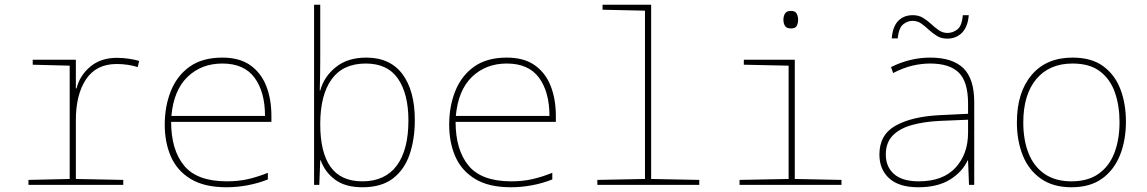

<svg xmlns="http://www.w3.org/2000/svg" viewBox="-20 -780 4840 810"><path d="M100 0V-21L274 -25V-503L118 -507V-528H300V-407H303Q316 -461 360.5 -498.5Q405 -536 473 -536Q499 -536 525 -532Q551 -528 567 -523L561 -497Q542 -503 519.5 -506.5Q497 -510 472 -510Q386 -510 343 -445.5Q300 -381 300 -273V-25L500 -21V0Z M936 10Q842 10 784.5 -25Q727 -60 701 -119.5Q675 -179 675 -254Q675 -332 701 -396.5Q727 -461 780.5 -499Q834 -537 918 -537Q991 -537 1036.5 -504.5Q1082 -472 1103.5 -416.5Q1125 -361 1125 -291V-266H702Q702 -148 756.5 -81.5Q811 -15 937 -15Q986 -15 1027 -24.5Q1068 -34 1110 -51V-23Q1070 -7 1025 1.5Q980 10 936 10ZM1098 -291Q1098 -392 1054 -452Q1010 -512 918 -512Q830 -512 771.5 -456Q713 -400 703 -291Z M1509 10Q1436 10 1393 -22.5Q1350 -55 1333 -104H1331L1327 0H1305V-760H1331V-525Q1331 -500 1330.5 -465Q1330 -430 1329 -398H1331Q1347 -457 1397 -497Q1447 -537 1525 -537Q1626 -537 1678 -467Q1730 -397 1730 -273Q1730 -193 1708 -128.5Q1686 -64 1637.5 -27Q1589 10 1509 10ZM1509 -15Q1604 -15 1653.5 -81Q1703 -147 1703 -272Q1703 -384 1659 -448Q1615 -512 1523 -512Q1427 -512 1379 -445.5Q1331 -379 1331 -256Q1331 -137 1374.5 -76Q1418 -15 1509 -15Z M2136 10Q2042 10 1984.5 -25Q1927 -60 1901 -119.5Q1875 -179 1875 -254Q1875 -332 1901 -396.5Q1927 -461 1980.5 -499Q2034 -537 2118 -537Q2191 -537 2236.5 -504.5Q2282 -472 2303.5 -416.5Q2325 -361 2325 -291V-266H1902Q1902 -148 1956.5 -81.5Q2011 -15 2137 -15Q2186 -15 2227 -24.5Q2268 -34 2310 -51V-23Q2270 -7 2225 1.5Q2180 10 2136 10ZM2298 -291Q2298 -392 2254 -452Q2210 -512 2118 -512Q2030 -512 1971.5 -456Q1913 -400 1903 -291Z M2500 0V-21L2701 -25V-735L2522 -739V-760H2727V-25L2930 -21V0Z M3317 -660Q3298 -660 3291.5 -671Q3285 -682 3285 -697Q3285 -711 3291.5 -722.5Q3298 -734 3317 -734Q3335 -734 3341 -722.5Q3347 -711 3347 -697Q3347 -684 3342 -672Q3337 -660 3317 -660ZM3100 0V-21L3307 -25V-503L3118 -507V-528H3333V-25L3530 -21V0Z M3854 10Q3773 10 3731.5 -27.5Q3690 -65 3690 -128Q3690 -212 3758.5 -250Q3827 -288 3941 -294L4064 -300V-343Q4064 -435 4025 -473.5Q3986 -512 3904 -512Q3867 -512 3829 -503Q3791 -494 3748 -472L3739 -497Q3779 -517 3820.5 -527Q3862 -537 3905 -537Q3998 -537 4044 -492.5Q4090 -448 4090 -350V0H4068L4064 -103H4062Q4040 -55 3988 -22.5Q3936 10 3854 10ZM3856 -15Q3958 -15 4011 -72.5Q4064 -130 4064 -220V-275L3946 -270Q3879 -267 3827 -252.5Q3775 -238 3746 -208Q3717 -178 3717 -128Q3717 -76 3752 -45.5Q3787 -15 3856 -15ZM3742 -618Q3746 -668 3769.5 -692Q3793 -716 3831 -716Q3856 -716 3874.5 -704.5Q3893 -693 3908.5 -678.5Q3924 -664 3940.5 -652.5Q3957 -641 3977 -641Q3999 -641 4018.5 -655.5Q4038 -670 4042 -716H4067Q4063 -667 4038.5 -642Q4014 -617 3976 -617Q3951 -617 3932.5 -628.5Q3914 -640 3898.5 -654.5Q3883 -669 3867 -680.5Q3851 -692 3829 -692Q3809 -692 3790.5 -677.5Q3772 -663 3767 -618Z M4500 10Q4423 10 4371.5 -26Q4320 -62 4295 -124Q4270 -186 4270 -264Q4270 -390 4332 -463.5Q4394 -537 4505 -537Q4585 -537 4634.5 -500.5Q4684 -464 4707 -403Q4730 -342 4730 -267Q4730 -188 4705 -125.5Q4680 -63 4629.5 -26.5Q4579 10 4500 10ZM4500 -15Q4570 -15 4615 -47Q4660 -79 4681.5 -135.5Q4703 -192 4703 -265Q4703 -334 4683.5 -390Q4664 -446 4620.5 -479Q4577 -512 4505 -512Q4407 -512 4352 -446.5Q4297 -381 4297 -263Q4297 -190 4319 -134Q4341 -78 4386.5 -46.5Q4432 -15 4500 -15Z"/></svg>

Font: Noto Sans Mono Thin
Style: Regular
Weight: 100
Designer: Monotype Design Team
Foundry: Monotype Imaging Inc.
Version: Version 2.014